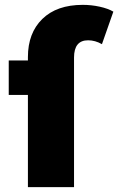

<svg xmlns="http://www.w3.org/2000/svg" viewBox="-20 -771 487 791"><path d="M321 -751Q356 -751 390.5 -743.5Q425 -736 447 -723L400 -589Q372 -605 343 -605Q285 -605 285 -534V0H95V-380H16V-522H95V-536Q95 -635 154.5 -693Q214 -751 321 -751Z"/></svg>

Font: Chess Sans ExtraBold
Style: Regular
Weight: 800
Designer: Wolf Bōese
Foundry: Wolf Bōese
Version: Version 7.223